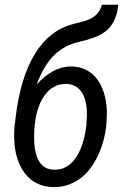

<svg xmlns="http://www.w3.org/2000/svg" viewBox="-20 -778 519 809"><path d="M259.8 -424.3Q258.3 -424.3 256.8 -424.3Q202.6 -424.3 167.5 -375.5Q131.3 -325.2 125 -236.3L124 -211.4V-184.1Q129.4 -64.5 207 -63Q209.5 -63 211.9 -63Q261.7 -63 295.9 -108.4Q332 -156.2 343.8 -248.5L346.2 -293.9Q346.2 -356.9 323.7 -390.1Q301.3 -423.3 259.8 -424.3ZM282.2 -498Q349.1 -496.1 387.7 -446.3Q426.3 -396.5 430.2 -313Q430.2 -307.6 430.2 -301.3Q430.2 -279.3 427.7 -248Q419.4 -173.3 387.2 -111.3Q355 -48.8 307.1 -18.6Q261.2 10.7 207.5 10.3Q205.1 10.3 202.1 10.3Q129.4 8.3 86.4 -45.7Q43.5 -99.6 40 -189.5Q39.6 -199.2 39.6 -209Q39.6 -228.5 41.5 -247.6L43.5 -262.2L45.4 -279.8Q64.9 -448.7 126.5 -550Q188 -651.4 290.5 -677.2L334 -688.5Q397 -706.5 409.2 -757.8L478.5 -758.3Q473.6 -711.9 456.3 -682.4Q439 -652.8 408 -634.5Q377 -616.2 313.7 -601.8Q250.5 -587.4 207.8 -545.2Q165 -502.9 134.3 -421.9Q203.6 -498 279.3 -498Q280.8 -498 282.2 -498Z"/></svg>

Font: MAUL Condensed Italic
Style: Condenced Regular Italic
Weight: 400
Italic angle: -12°
Designer: MAUL
Version: Version 1.0; 2020; ttfautohint (v1.8.3)